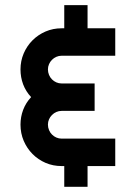

<svg xmlns="http://www.w3.org/2000/svg" viewBox="-20 -721 526 741"><path d="M317.9 -611.8H424.8V-505.9H217.8Q207 -505.9 197.5 -501.7Q188 -497.6 180.7 -490.2Q173.3 -482.9 169.2 -473.4Q165 -463.9 165 -453.1Q165 -441.9 169.2 -431.9Q173.3 -421.9 180.7 -414.6Q188 -407.2 197.5 -403.1Q207 -398.9 217.8 -398.9H345.2V-293H217.8Q207 -293 197.5 -288.8Q188 -284.7 180.7 -277.3Q173.3 -270 169.2 -260.5Q165 -251 165 -240.2Q165 -229 169.2 -219Q173.3 -209 180.7 -201.7Q188 -194.3 197.5 -190.2Q207 -186 217.8 -186H424.8V-80.1H317.9V0H228V-80.1H217.8Q184.6 -80.1 155.8 -92.5Q127 -105 105.5 -126.7Q84 -148.4 71.5 -177.5Q59.1 -206.5 59.1 -240.2Q59.1 -269.5 69.3 -296.9Q79.6 -324.2 100.1 -346.2Q79.6 -368.2 69.3 -395.5Q59.1 -422.9 59.1 -453.1Q59.1 -485.8 71.5 -514.9Q84 -543.9 105.5 -565.4Q127 -586.9 155.8 -599.4Q184.6 -611.8 217.8 -611.8H228V-701.2H317.9Z"/></svg>

Font: Righteous
Style: Regular
Weight: 400
Version: Version 1.000